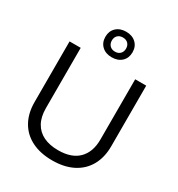

<svg xmlns="http://www.w3.org/2000/svg" viewBox="-224 -1115 1175 1267"><g transform="rotate(30 364.0 -481.0)"><path d="M72 -266.9V-729H156.9V-269.4Q156.9 -203.1 181.9 -158.4Q207 -113.6 253.4 -91.3Q299.9 -69 364.6 -69Q466.9 -69 519.4 -122.1Q572 -175.1 572 -269.4V-729H656.1V-266.9Q656.1 -182.7 621.4 -120.5Q586.6 -58.3 521.1 -24.9Q455.6 8.6 364 8.6Q273.7 8.6 208 -24.4Q142.3 -57.3 107.1 -119.5Q72 -181.7 72 -266.9ZM261.3 -874.1Q261.3 -917.9 289.6 -944.6Q317.9 -971.4 364.5 -971.4Q411.1 -971.4 439.5 -944.6Q467.9 -917.9 467.9 -874.1Q467.9 -830.4 439.6 -803.6Q411.2 -776.9 364.6 -776.9Q318 -776.9 289.6 -803.6Q261.3 -830.4 261.3 -874.1ZM418.7 -874.1Q418.7 -898.1 404.1 -912.9Q389.4 -927.6 364.6 -927.6Q339.7 -927.6 325.1 -912.9Q310.4 -898.1 310.4 -874.1Q310.4 -850 325.1 -835Q339.7 -820 364.6 -820Q389.4 -820 404.1 -835Q418.7 -850 418.7 -874.1Z"/></g></svg>

Font: Mona Sans VF XLt
Style: Regular
Weight: 200
Designer: Deni Anggara
Foundry: GitHub
Version: Version 2.000;Glyphs 3.2.3 (3260)